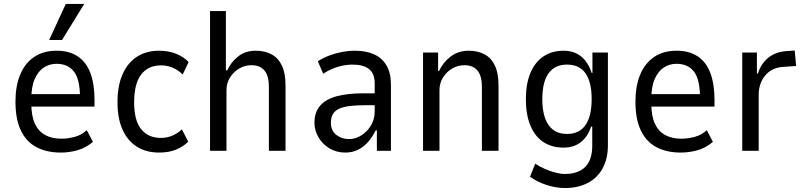

<svg xmlns="http://www.w3.org/2000/svg" viewBox="-20 -761 4067 969"><path d="M287 9Q216 9 164.5 -18Q113 -45 85.5 -102Q58 -159 58 -248Q58 -326 81.5 -383.5Q105 -441 151.5 -473Q198 -505 266 -505Q330 -505 373 -476Q416 -447 436.5 -391.5Q457 -336 457 -256V-223H121V-286H401L384 -264Q384 -360 353.5 -399.5Q323 -439 265 -439Q230 -439 201.5 -420.5Q173 -402 155.5 -363Q138 -324 138 -260V-239Q138 -175 156.5 -136Q175 -97 209 -79Q243 -61 290 -61Q321 -61 356 -70Q391 -79 418 -104L449 -45Q412 -14 370.5 -2.5Q329 9 287 9ZM228 -559 312 -741H405L293 -559Z M783 9Q718 9 671 -20.5Q624 -50 598.5 -106.5Q573 -163 573 -246Q573 -328 598.5 -386Q624 -444 671 -474.5Q718 -505 783 -505Q830 -505 868 -490Q906 -475 932 -448L902 -385Q881 -406 853.5 -418.5Q826 -431 792 -431Q728 -431 692.5 -385Q657 -339 657 -244Q657 -152 693 -108.5Q729 -65 791 -65Q825 -65 852 -77.5Q879 -90 898 -108L930 -46Q904 -20 867.5 -5.5Q831 9 783 9Z M1040 0V-705H1120V-406H1127Q1144 -445 1180.5 -475Q1217 -505 1271 -505Q1316 -505 1350 -487Q1384 -469 1402.5 -430.5Q1421 -392 1421 -329V0H1337V-323Q1337 -361 1327 -384.5Q1317 -408 1297.5 -420Q1278 -432 1249 -432Q1216 -432 1187 -415Q1158 -398 1140.5 -369.5Q1123 -341 1123 -306V0Z M1723 9Q1678 9 1643 -12Q1608 -33 1587.5 -67.5Q1567 -102 1567 -141Q1567 -195 1596 -228Q1625 -261 1680 -275.5Q1735 -290 1812 -290H1884V-230H1823Q1778 -230 1745.5 -226Q1713 -222 1692 -212.5Q1671 -203 1660.5 -185.5Q1650 -168 1650 -142Q1650 -101 1677.5 -80Q1705 -59 1742 -59Q1773 -59 1803 -77.5Q1833 -96 1852 -127.5Q1871 -159 1871 -198V-340Q1871 -390 1842.5 -412.5Q1814 -435 1759 -435Q1725 -435 1687.5 -424.5Q1650 -414 1611 -389L1584 -452Q1613 -470 1644 -481.5Q1675 -493 1707.5 -499Q1740 -505 1773 -505Q1827 -505 1867.5 -487Q1908 -469 1930.5 -431Q1953 -393 1953 -334V0H1882V-103H1876Q1862 -74 1840.5 -48Q1819 -22 1789.5 -6.5Q1760 9 1723 9Z M2115 0V-496H2191V-403H2196Q2215 -445 2253.5 -475Q2292 -505 2346 -505Q2391 -505 2425 -487Q2459 -469 2477.5 -430.5Q2496 -392 2496 -329V0H2412V-323Q2412 -361 2402 -384.5Q2392 -408 2372.5 -420Q2353 -432 2324 -432Q2291 -432 2262 -415Q2233 -398 2215.5 -369.5Q2198 -341 2198 -306V0Z M2830 188Q2786 188 2738.5 172.5Q2691 157 2655 131L2681 65Q2705 81 2731 92Q2757 103 2783 110Q2809 117 2830 117Q2898 117 2933.5 81.5Q2969 46 2969 -25V-122H2963Q2947 -72 2912 -44Q2877 -16 2824 -16Q2765 -16 2722.5 -44Q2680 -72 2657 -127Q2634 -182 2634 -260Q2634 -338 2657 -393Q2680 -448 2723 -476.5Q2766 -505 2824 -505Q2877 -505 2912.5 -476.5Q2948 -448 2966 -393H2970V-496H3048V-27Q3048 39 3022 87.5Q2996 136 2947 162Q2898 188 2830 188ZM2842 -85Q2904 -85 2935 -130Q2966 -175 2966 -261Q2966 -347 2935 -391Q2904 -435 2842 -435Q2780 -435 2748.5 -391Q2717 -347 2717 -261Q2717 -175 2748.5 -130Q2780 -85 2842 -85Z M3416 9Q3345 9 3293.5 -18Q3242 -45 3214.5 -102Q3187 -159 3187 -248Q3187 -326 3210.5 -383.5Q3234 -441 3280.5 -473Q3327 -505 3395 -505Q3459 -505 3502 -476Q3545 -447 3565.5 -391.5Q3586 -336 3586 -256V-223H3250V-286H3530L3513 -264Q3513 -360 3482.5 -399.5Q3452 -439 3394 -439Q3359 -439 3330.5 -420.5Q3302 -402 3284.5 -363Q3267 -324 3267 -260V-239Q3267 -175 3285.5 -136Q3304 -97 3338 -79Q3372 -61 3419 -61Q3450 -61 3485 -70Q3520 -79 3547 -104L3578 -45Q3541 -14 3499.5 -2.5Q3458 9 3416 9Z M3726 0V-496H3800V-390H3805Q3820 -438 3855.5 -468Q3891 -498 3946 -503L3991 -506L3998 -428L3927 -423Q3873 -418 3841 -379Q3809 -340 3809 -281V0Z"/></svg>

Font: Nunito Sans 7pt Condensed
Style: Regular
Weight: 400
Width: 3
Designer: Vernon Adams
Foundry: Vernon Adams
Version: Version 3.101;gftools[0.9.27]